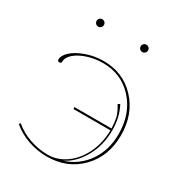

<svg xmlns="http://www.w3.org/2000/svg" viewBox="-166 -797 838 906"><g transform="rotate(30 252.5 -344.0)"><path d="M113.3 -655.8Q107.4 -661.6 107.4 -669.9Q107.4 -678.2 113.3 -684.1Q119.1 -689.9 127.4 -689.9Q135.7 -689.9 141.6 -684.1Q147.5 -678.2 147.5 -669.9Q147.5 -661.6 141.6 -655.8Q135.7 -649.9 127.4 -649.9Q119.1 -649.9 113.3 -655.8ZM353.5 -655.8Q347.7 -661.6 347.7 -669.9Q347.7 -678.2 353.5 -684.1Q359.4 -689.9 367.7 -689.9Q376 -689.9 381.8 -684.1Q387.7 -678.2 387.7 -669.9Q387.7 -661.6 381.8 -655.8Q376 -649.9 367.7 -649.9Q359.4 -649.9 353.5 -655.8ZM477.5 -258.8Q477.5 -144.5 405.8 -71Q334 2.4 222.7 2.4Q171.9 2.4 121.8 -14.6Q71.8 -31.7 32.7 -64.9L39.1 -72.3Q76.7 -40.5 125 -23.9Q173.3 -7.3 222.7 -7.3Q276.4 -7.3 322 -40.3Q367.7 -73.2 394.8 -130.4Q421.9 -187.5 422.4 -254.9H221.7L219.7 -265.1H422.4Q421.4 -296.9 416 -321.8Q411.1 -344.2 389.6 -379.4L400.4 -385.7Q430.2 -330.6 430.2 -258.8Q430.2 -178.7 394.3 -113.5Q358.4 -48.3 300.3 -19Q375.5 -42.5 420.2 -106.7Q464.8 -170.9 464.8 -258.8Q464.8 -369.6 399.7 -441.2Q334.5 -512.7 233.9 -512.7Q191.9 -512.7 152.3 -500.2Q112.8 -487.8 88.1 -466.8Q63.5 -445.8 63.5 -422.4Q63.5 -412.1 53.2 -412.1Q42.5 -412.1 42.5 -422.4Q42.5 -443.8 67.1 -466.8Q91.8 -489.7 137 -506.1Q182.1 -522.5 232.4 -522.5Q338.9 -522.5 408.2 -448Q477.5 -373.5 477.5 -258.8Z"/></g></svg>

Font: ZnikomitNo25
Style: Regular
Weight: 100
Designer: gluk
Foundry: gluk
Version: Version 0.56